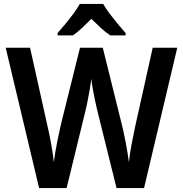

<svg xmlns="http://www.w3.org/2000/svg" viewBox="-20 -957 932 977"><path d="M882 -714 713 0H573L474 -399Q469 -420 463 -448.5Q457 -477 452 -505.5Q447 -534 445 -556Q443 -538 438 -510Q433 -482 427.5 -452Q422 -422 416 -398L319 0H179L9 -714H133L222 -314Q232 -272 241 -221Q250 -170 254 -132Q260 -180 271.5 -237Q283 -294 293 -336L387 -714H503L597 -335Q608 -293 619 -235.5Q630 -178 636 -132Q640 -172 649.5 -222.5Q659 -273 668 -314L757 -714ZM505 -937Q518 -914 538 -887.5Q558 -861 579.5 -835Q601 -809 619 -789V-777H541Q517 -793 493.5 -814.5Q470 -836 445 -861Q420 -836 397 -814.5Q374 -793 351 -777H273V-789Q291 -809 312.5 -835Q334 -861 354 -888Q374 -915 386 -937Z"/></svg>

Font: Noto Sans Georgian SemiCondensed SemiBold
Style: Regular
Weight: 600
Width: 4
Designer: Monotype Design Team, Akaki Razmadze
Foundry: Google LLC
Version: Version 2.005; ttfautohint (v1.8.4.7-5d5b)